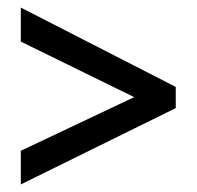

<svg xmlns="http://www.w3.org/2000/svg" viewBox="-20 -612 520 508"><path d="M35 -213V-124L445 -326V-382L35 -592V-502L335 -355Z"/></svg>

Font: Noto Sans Sinhala UI Condensed Medium
Style: Regular
Weight: 500
Width: 3
Designer: Jelle Bosma - Monotype Design Team
Foundry: Monotype Imaging Inc.
Version: Version 2.006